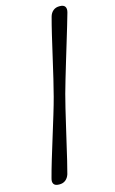

<svg xmlns="http://www.w3.org/2000/svg" viewBox="-137 -824 610 1019"><g transform="rotate(-15 168.0 -315.0)"><path d="M147.5 -315.5Q157.5 -353 170.5 -407.8Q183.5 -462.5 197 -522Q210.5 -581.5 223.5 -636.2Q236.5 -691 247 -729.5Q252.5 -749.5 266.8 -761Q281 -772.5 302.5 -772Q324 -772 331.5 -760.5Q339 -749 333.5 -729Q325.5 -701 313.5 -660.2Q301.5 -619.5 287.2 -572.8Q273 -526 258.8 -478.8Q244.5 -431.5 232 -389Q219.5 -346.5 211 -315.5Q202.5 -284 192.2 -241.2Q182 -198.5 171 -151.2Q160 -104 149 -57Q138 -10 128.5 30.8Q119 71.5 111 100Q104.5 120 90.5 131Q76.5 142 55.5 141.5Q34 141.5 26.2 130.2Q18.5 119 24.5 98.5Q34.5 60 51 5.2Q67.5 -49.5 86 -109.2Q104.5 -169 121 -223.2Q137.5 -277.5 147.5 -315.5Z"/></g></svg>

Font: Fraunces
Style: Bold Italic
Weight: 700
Italic angle: -16°
Version: Version 1.000;[b76b70a41]